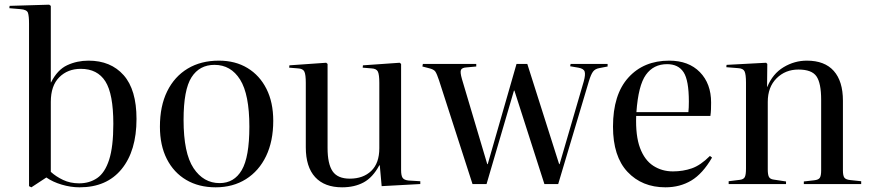

<svg xmlns="http://www.w3.org/2000/svg" viewBox="-20 -786 3723 820"><path d="M114 14 104 9V-685Q104 -717 99.5 -731Q95 -745 67 -747L20 -751L21 -761L190 -766L197 -761V-434H198Q225 -488 267 -507.5Q309 -527 358 -527Q453 -527 508 -465Q563 -403 563 -278Q563 -142 499.5 -64Q436 14 320 14Q282 14 243.5 2.5Q205 -9 178 -28ZM318 -3Q362 -3 395 -25.5Q428 -48 446 -103.5Q464 -159 464 -257Q464 -385 430 -438.5Q396 -492 325 -492Q269 -492 233 -456Q197 -420 197 -351V-52Q219 -32 249.5 -17.5Q280 -3 318 -3Z M901 14Q829 14 775.5 -17.5Q722 -49 692.5 -107Q663 -165 663 -245Q663 -333 694 -396Q725 -459 781.5 -493Q838 -527 915 -527Q985 -527 1037 -495.5Q1089 -464 1118 -406.5Q1147 -349 1147 -270Q1147 -183 1116.5 -119.5Q1086 -56 1030.5 -21Q975 14 901 14ZM918 -4Q980 -4 1012.5 -59.5Q1045 -115 1045 -245Q1045 -383 1005.5 -446Q966 -509 896 -509Q832 -509 798 -456Q764 -403 764 -274Q764 -132 806.5 -68Q849 -4 918 -4Z M1441 14Q1366 14 1326 -29.5Q1286 -73 1286 -157V-432Q1286 -467 1280 -480Q1274 -493 1252 -494L1215 -497L1216 -507L1373 -518L1379 -513V-154Q1379 -86 1400.5 -54.5Q1422 -23 1474 -23Q1531 -23 1565.5 -56Q1600 -89 1600 -153V-432Q1600 -467 1594 -480Q1588 -493 1566 -494L1529 -497L1530 -507L1687 -518L1693 -513V-60Q1693 -36 1699.5 -26.5Q1706 -17 1725 -15L1775 -12V0L1610 9L1602 -80H1600Q1572 -28 1533 -7Q1494 14 1441 14Z M1998 0 1855 -443Q1846 -470 1839.5 -480Q1833 -490 1811 -495L1784 -502L1786 -513H2014V-502L1971 -498Q1954 -497 1949 -488Q1944 -479 1953 -448L2061 -85H2063L2186 -513H2232L2368 -85H2370L2473 -438Q2481 -467 2477 -480Q2473 -493 2450 -497L2415 -503L2417 -513H2575V-502L2539 -495Q2522 -492 2513 -480.5Q2504 -469 2495 -439L2364 0H2305L2177 -399H2175L2058 0Z M2822 14Q2722 14 2660 -52Q2598 -118 2598 -245Q2598 -382 2663.5 -454.5Q2729 -527 2838 -527Q2921 -527 2969 -478Q3017 -429 3017 -348Q3017 -332 3016.5 -318.5Q3016 -305 3014 -291H2697Q2694 -206 2713.5 -154Q2733 -102 2770 -78Q2807 -54 2854 -54Q2897 -54 2934.5 -67Q2972 -80 3012 -120L3021 -113Q2981 -44 2932.5 -15Q2884 14 2822 14ZM2698 -307H2920Q2921 -316 2921.5 -327.5Q2922 -339 2922 -352Q2922 -443 2899.5 -477.5Q2877 -512 2829 -512Q2771 -512 2738.5 -466.5Q2706 -421 2698 -307Z M3092 0V-12L3140 -18Q3156 -20 3161 -30Q3166 -40 3166 -66V-433Q3166 -468 3160 -481Q3154 -494 3132 -495L3082 -499L3083 -509L3252 -518L3257 -513L3256 -415H3257Q3280 -471 3326.5 -499Q3373 -527 3426 -527Q3502 -527 3541 -483Q3580 -439 3580 -356V-58Q3580 -36 3586 -27.5Q3592 -19 3611 -17L3658 -12V0H3413V-11L3457 -16Q3476 -18 3481.5 -27Q3487 -36 3487 -58V-360Q3487 -431 3467 -460Q3447 -489 3390 -489Q3334 -489 3296.5 -451.5Q3259 -414 3259 -351V-62Q3259 -40 3264 -30.5Q3269 -21 3284 -19L3337 -11V0Z"/></svg>

Font: Display Regular
Style: Regular
Weight: 400
Designer: Latin by Veronika Burian and Jose Scaglione. Greek by Irene Vlachou. Cyrillic by Vera Evstafieva.
Foundry: TypeTogether
Version: Version 3.002